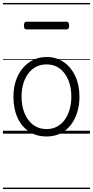

<svg xmlns="http://www.w3.org/2000/svg" viewBox="-20 -905 629 1300"><path d="M295 19Q227 19 176.5 -14.5Q126 -48 98.5 -108.5Q71 -169 71 -250Q71 -310 87.5 -359Q104 -408 134.5 -444Q165 -480 205.5 -499.5Q246 -519 295 -519Q361 -519 411 -485Q461 -451 489.5 -390.5Q518 -330 518 -251Q518 -203 507.5 -161.5Q497 -120 478 -87Q459 -54 432 -30Q405 -6 370.5 6.5Q336 19 295 19ZM295 -31Q334 -31 364.5 -47Q395 -63 417 -92.5Q439 -122 451 -162.5Q463 -203 463 -251Q463 -315 442 -364.5Q421 -414 384 -441.5Q347 -469 295 -469Q256 -469 225 -453Q194 -437 172 -408Q150 -379 138 -339Q126 -299 126 -250Q126 -186 147 -136.5Q168 -87 205.5 -59Q243 -31 295 -31ZM161 -706Q150 -706 146 -712.5Q142 -719 142 -731Q142 -744 146 -751Q150 -758 161 -758H429Q440 -758 444 -751Q448 -744 448 -731Q448 -719 444 -712.5Q440 -706 429 -706ZM0 365H589V375H0ZM0 -20H589V0H0ZM0 -505H589V-500H0ZM0 -885H589V-875H0Z"/></svg>

Font: Playwrite AT Guides
Style: Regular
Weight: 400
Designer: Veronika Burian, José Scaglione
Foundry: TypeTogether
Version: Version 1.003